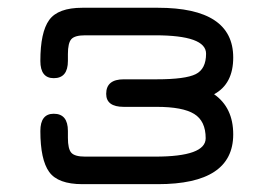

<svg xmlns="http://www.w3.org/2000/svg" viewBox="-20 -470 698 490"><path d="M295.9 -197.3Q251 -197.3 251 -230.5Q251 -267.6 295.9 -267.6H379.9Q453.1 -267.6 479.5 -280.8Q505.9 -293.9 505.9 -333Q505.9 -379.9 376 -379.9H197.3Q170.9 -379.9 162.1 -370.1Q153.3 -360.4 153.3 -332V-314.5Q153.3 -270.5 117.2 -270.5Q83 -270.5 83 -314.5Q83 -387.7 105.5 -418.9Q127.9 -450.2 190.4 -450.2H382.8Q575.2 -450.2 575.2 -323.2Q575.2 -255.9 526.4 -229.5Q575.2 -195.3 575.2 -127Q575.2 0 382.8 0H190.4Q127.9 0 105.5 -31.2Q83 -62.5 83 -135.7Q83 -179.7 117.2 -179.7Q153.3 -179.7 153.3 -135.7V-118.2Q153.3 -89.8 162.1 -80.1Q170.9 -70.3 197.3 -70.3H376Q504.9 -70.3 504.9 -117.2Q504.9 -161.1 475.6 -179.2Q446.3 -197.3 379.9 -197.3Z"/></svg>

Font: Jura
Style: DemiBold
Weight: 600
Version: Version 2.4